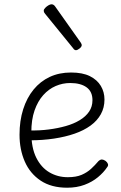

<svg xmlns="http://www.w3.org/2000/svg" viewBox="-20 -857 566 895"><path d="M293 18Q219 18 169.5 -15Q120 -48 95.5 -104Q71 -160 71 -229Q71 -294 88 -347.5Q105 -401 136.5 -439.5Q168 -478 212 -498.5Q256 -519 311 -519Q365 -519 399 -502Q433 -485 450 -456.5Q467 -428 467 -393Q467 -355 450 -324.5Q433 -294 402 -271.5Q371 -249 328 -234Q285 -219 232 -211Q179 -203 120 -203V-249Q165 -248 207.5 -253.5Q250 -259 287 -269.5Q324 -280 352 -297Q380 -314 395.5 -337Q411 -360 411 -390Q411 -430 383.5 -450Q356 -470 307 -470Q272 -470 239.5 -456Q207 -442 181.5 -413.5Q156 -385 141 -342Q126 -299 126 -240Q126 -168 149 -122Q172 -76 210.5 -53.5Q249 -31 296 -31Q335 -31 360.5 -42Q386 -53 404.5 -70Q423 -87 439 -106Q448 -114 455.5 -113.5Q463 -113 472 -107Q480 -101 483 -93Q486 -85 479 -77Q463 -53 436.5 -31Q410 -9 374 4.5Q338 18 293 18ZM334 -623Q331 -623 327.5 -625Q324 -627 321 -632L190 -793Q186 -798 185 -800.5Q184 -803 184 -808Q184 -813 190.5 -820Q197 -827 205.5 -832Q214 -837 220 -837Q230 -837 237 -827L356 -659Q359 -654 360 -651.5Q361 -649 361 -647Q361 -639 351 -631Q341 -623 334 -623Z"/></svg>

Font: Playwrite CL ExtraLight
Style: Regular
Weight: 200
Designer: Veronika Burian, José Scaglione
Foundry: TypeTogether
Version: Version 1.002